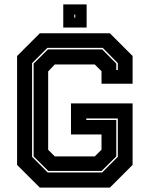

<svg xmlns="http://www.w3.org/2000/svg" viewBox="-20 -851 679 871"><path d="M160.5 0 57.5 -103V-597L160.5 -700H478.5L581.5 -597V-471H440.5V-528L410 -558.5H228.5L198.5 -527V-171.5L228.5 -141.5H410L440.5 -172V-241H302V-382H581.5V-103L478.5 0ZM196.5 -68.5H443.5L514.5 -139.5V-313.5H371.5V-306.5H507.5V-141.5L441 -75.5H199L132.5 -141.5V-562.5L197.5 -627H443.5L507.5 -562.5V-533.5H514.5V-564.5L446 -634H195L125.5 -564.5V-139.5ZM267 -726V-831H373V-726ZM317 -771H321.5V-785H317Z"/></svg>

Font: Tourney ExtraBold
Style: Regular
Weight: 800
Designer: Tyler Finck
Foundry: Etcetera Type Co
Version: Version 1.015